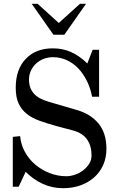

<svg xmlns="http://www.w3.org/2000/svg" viewBox="-20 -991 624 1019"><path d="M471.7 -726.6H505.9V-477.5H468.8Q460 -524.4 440.4 -563Q420.9 -601.6 394 -629.4Q367.2 -657.2 333 -672.4Q298.8 -687.5 260.7 -687.5Q234.4 -687.5 210.9 -678.2Q187.5 -668.9 170.4 -652.8Q153.3 -636.7 143.6 -614.7Q133.8 -592.8 133.8 -568.4Q133.8 -524.4 158.7 -495.6Q183.6 -466.8 237.3 -451.2L384.8 -408.2Q460.9 -386.7 502.9 -335.4Q544.9 -284.2 544.9 -201.2Q544.9 -154.3 527.8 -115.7Q510.7 -77.1 480 -49.8Q449.2 -22.5 407.2 -7.3Q365.2 7.8 315.4 7.8Q256.8 7.8 207 -15.1Q157.2 -38.1 116.2 -79.1L79.1 0H47.9V-264.6L86.9 -268.6Q90.8 -223.6 112.3 -184.6Q133.8 -145.5 167.5 -117.2Q201.2 -88.9 243.7 -72.3Q286.1 -55.7 332 -55.7Q353.5 -55.7 377 -63.5Q400.4 -71.3 419.9 -85.9Q439.5 -100.6 452.6 -120.6Q465.8 -140.6 465.8 -166Q465.8 -216.8 442.4 -250.5Q418.9 -284.2 370.1 -297.9L278.3 -322.3Q229.5 -335.9 189.9 -350.1Q150.4 -364.3 122.6 -386.2Q94.7 -408.2 79.1 -440.9Q63.5 -473.6 63.5 -525.4Q63.5 -623 116.7 -678.7Q169.9 -734.4 260.7 -734.4Q313.5 -734.4 357.9 -714.4Q402.3 -694.3 443.4 -654.3ZM179.7 -970.7 292 -869.1 404.3 -970.7H436.5L321.3 -806.6H263.7L148.4 -970.7Z"/></svg>

Font: Uchen
Style: Regular
Weight: 400
Designer: Christopher J. Fynn
Foundry: Christopher J. Fynn for DDC
Version: Version 1.000 preliminary